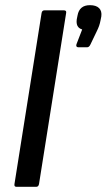

<svg xmlns="http://www.w3.org/2000/svg" viewBox="-20 -723 413 743"><path d="M44 0Q34 0 36 -11L141 -673Q143 -683 152 -683H227Q238 -683 236 -673L131 -11Q129 0 120 0ZM283 -540Q278 -540 276 -543.5Q274 -547 276 -552L298 -609Q285 -613 280 -622.5Q275 -632 277 -648L280 -663Q287 -703 328 -703Q352 -703 363.5 -691.5Q375 -680 372 -659L369 -644Q367 -633 363.5 -623Q360 -613 354 -601L330 -551Q325 -540 317 -540Z"/></svg>

Font: Sofia Sans Semi Condensed SemiBold
Style: Italic
Weight: 600
Italic angle: -9°
Version: Version 4.100